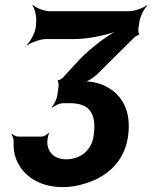

<svg xmlns="http://www.w3.org/2000/svg" viewBox="-20 -574 623 787"><path d="M364 -18C355 46 306 79 251 79C209 79 178 56 174 15C173 4 177 -20 181 -27L178 -29C174 -22 159 -14 150 -14H56C47 -14 34 -20 30 -25L27 -22C31 -17 36 -5 36 4C34 33 38 58 47 80C75 150 146 193 236 193C268 193 298 188 326 179C413 154 490 93 505 -16C520 -125 476 -194 401 -226C378 -236 340 -243 320 -239V-235C340 -239 374 -262 394 -285L530 -420C534 -424 547 -432 550 -431L551 -434C548 -436 546 -450 547 -455L551 -482C553 -503 570 -538 583 -550L582 -553C568 -541 531 -528 509 -528H185C161 -528 126 -542 115 -554L113 -552C123 -539 131 -502 128 -478L127 -464C124 -440 104 -403 90 -390L92 -388C107 -400 146 -414 170 -414H287C347 -414 431 -433 480 -454L479 -458C430 -437 355 -381 306 -330L237 -255C234 -252 222 -244 219 -246L216 -242C219 -241 221 -226 220 -221L215 -184C213 -168 201 -144 193 -136L195 -133C203 -141 225 -151 239 -151H267C345 -151 377 -111 364 -18Z"/></svg>

Font: Asimov
Style: EdgeNarIt
Weight: 500
Designer: Google
Version: Version 2.000980: 2014